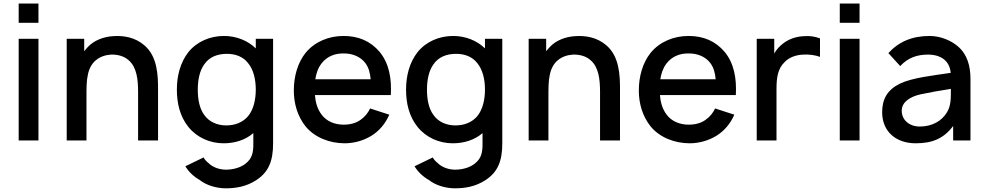

<svg xmlns="http://www.w3.org/2000/svg" viewBox="-20 -777 5450 1062"><path d="M83.3 -757.3V-651H192.7V-757.3ZM83.3 -562.5V0H192.7V-562.5Z M780.2 -525C729.2 -569.8 666.7 -581.2 606.2 -577.1C555.2 -574 500 -555.2 463.5 -514.6L445.8 -493.8V-562.5H349V0H458.3V-245.8V-246.9C458.3 -287.5 458.3 -330.2 465.6 -361.5C471.9 -395.8 487.5 -426 511.5 -444.8C534.4 -463.5 562.5 -472.9 593.8 -475C633.3 -476 667.7 -465.6 691.7 -443.8C735.4 -406.3 743.8 -340.6 743.8 -268.8V0H854.2V-272.9C855.2 -366.7 849 -464.6 780.2 -525Z M1394.8 -562.5V-509.4C1350 -553.1 1286.5 -578.1 1218.8 -578.1C1141.7 -578.1 1068.8 -546.9 1021.9 -488.5C977.1 -431.3 958.3 -357.3 958.3 -281.2C958.3 -206.3 975 -133.3 1021.9 -75C1068.8 -16.7 1140.6 15.6 1216.7 15.6C1280.2 15.6 1337.5 -3.1 1381.2 -40.6V13.5C1382.3 69.8 1372.9 100 1339.6 127.1C1311.5 150 1269.8 161.5 1229.2 161.5C1195.8 161.5 1156.2 149 1132.3 124C1121.9 115.6 1112.5 106.3 1106.2 93.8L1005.2 142.7C1024 174 1053.1 201 1083.3 217.7C1120.8 247.9 1177.1 264.6 1228.1 264.6C1282.3 264.6 1340.6 256.2 1396.9 219.8C1464.6 176 1490.6 115.6 1490.6 15.6V-562.5ZM1231.2 -83.3C1184.4 -83.3 1137.5 -101 1109.4 -141.7C1083.3 -177.1 1074 -228.1 1074 -281.2C1074 -335.4 1084.4 -386.5 1110.4 -421.9C1138.5 -462.5 1183.3 -479.2 1235.4 -479.2C1282.3 -479.2 1325 -463.5 1352.1 -428.1C1382.3 -391.7 1394.8 -337.5 1394.8 -281.2C1394.8 -226 1382.3 -170.8 1352.1 -134.4C1322.9 -100 1280.2 -83.3 1231.2 -83.3Z M1721.9 -251H2141.7C2146.9 -342.7 2132.3 -426 2080.2 -489.6C2029.2 -550 1962.5 -578.1 1880.2 -578.1C1799 -578.1 1721.9 -546.9 1670.8 -485.4C1626 -429.2 1605.2 -354.2 1605.2 -276C1605.2 -205.2 1625 -134.4 1670.8 -77.1C1720.8 -16.7 1803.1 15.6 1886.5 15.6C1937.5 15.6 1990.6 1 2034.4 -26C2077.1 -52.1 2112.5 -93.8 2133.3 -142.7L2027.1 -177.1C2015.6 -153.1 2000 -132.3 1975 -114.6C1949 -95.8 1917.7 -87.5 1880.2 -87.5C1831.2 -87.5 1785.4 -106.3 1758.3 -143.8C1735.4 -174 1725 -211.5 1721.9 -251ZM1880.2 -481.3C1927.1 -482.3 1972.9 -464.6 2000 -429.2C2019.8 -403.1 2027.1 -372.9 2030.2 -338.5H1724C1729.2 -370.8 1738.5 -400 1758.3 -426C1789.6 -466.7 1835.4 -482.3 1880.2 -481.3Z M2662.5 -562.5V-509.4C2617.7 -553.1 2554.2 -578.1 2486.5 -578.1C2409.4 -578.1 2336.5 -546.9 2289.6 -488.5C2244.8 -431.3 2226 -357.3 2226 -281.2C2226 -206.3 2242.7 -133.3 2289.6 -75C2336.5 -16.7 2408.3 15.6 2484.4 15.6C2547.9 15.6 2605.2 -3.1 2649 -40.6V13.5C2650 69.8 2640.6 100 2607.3 127.1C2579.2 150 2537.5 161.5 2496.9 161.5C2463.5 161.5 2424 149 2400 124C2389.6 115.6 2380.2 106.3 2374 93.8L2272.9 142.7C2291.7 174 2320.8 201 2351 217.7C2388.5 247.9 2444.8 264.6 2495.8 264.6C2550 264.6 2608.3 256.2 2664.6 219.8C2732.3 176 2758.3 115.6 2758.3 15.6V-562.5ZM2499 -83.3C2452.1 -83.3 2405.2 -101 2377.1 -141.7C2351 -177.1 2341.7 -228.1 2341.7 -281.2C2341.7 -335.4 2352.1 -386.5 2378.1 -421.9C2406.2 -462.5 2451 -479.2 2503.1 -479.2C2550 -479.2 2592.7 -463.5 2619.8 -428.1C2650 -391.7 2662.5 -337.5 2662.5 -281.2C2662.5 -226 2650 -170.8 2619.8 -134.4C2590.6 -100 2547.9 -83.3 2499 -83.3Z M3335.4 -525C3284.4 -569.8 3221.9 -581.2 3161.5 -577.1C3110.4 -574 3055.2 -555.2 3018.8 -514.6L3001 -493.8V-562.5H2904.2V0H3013.5V-245.8V-246.9C3013.5 -287.5 3013.5 -330.2 3020.8 -361.5C3027.1 -395.8 3042.7 -426 3066.7 -444.8C3089.6 -463.5 3117.7 -472.9 3149 -475C3188.5 -476 3222.9 -465.6 3246.9 -443.8C3290.6 -406.3 3299 -340.6 3299 -268.8V0H3409.4V-272.9C3410.4 -366.7 3404.2 -464.6 3335.4 -525Z M3630.2 -251H4050C4055.2 -342.7 4040.6 -426 3988.5 -489.6C3937.5 -550 3870.8 -578.1 3788.5 -578.1C3707.3 -578.1 3630.2 -546.9 3579.2 -485.4C3534.4 -429.2 3513.5 -354.2 3513.5 -276C3513.5 -205.2 3533.3 -134.4 3579.2 -77.1C3629.2 -16.7 3711.5 15.6 3794.8 15.6C3845.8 15.6 3899 1 3942.7 -26C3985.4 -52.1 4020.8 -93.8 4041.7 -142.7L3935.4 -177.1C3924 -153.1 3908.3 -132.3 3883.3 -114.6C3857.3 -95.8 3826 -87.5 3788.5 -87.5C3739.6 -87.5 3693.8 -106.3 3666.7 -143.8C3643.8 -174 3633.3 -211.5 3630.2 -251ZM3788.5 -481.3C3835.4 -482.3 3881.3 -464.6 3908.3 -429.2C3928.1 -403.1 3935.4 -372.9 3938.5 -338.5H3632.3C3637.5 -370.8 3646.9 -400 3666.7 -426C3697.9 -466.7 3743.8 -482.3 3788.5 -481.3Z M4431.2 -577.1C4390.6 -576 4350 -564.6 4315.6 -539.6C4292.7 -522.9 4275 -503.1 4262.5 -481.3V-562.5H4165.6V0H4275V-283.3C4275 -345.8 4281.2 -396.9 4320.8 -434.4C4343.8 -458.3 4379.2 -472.9 4421.9 -475C4456.2 -477.1 4489.6 -471.9 4515.6 -462.5V-564.6C4488.5 -575 4459.4 -579.2 4431.2 -577.1Z M4625 -757.3V-651H4734.4V-757.3ZM4625 -562.5V0H4734.4V-562.5Z M5347.9 0V-340.6C5347.9 -409.4 5331.3 -476 5278.1 -520.8C5239.6 -554.2 5180.2 -578.1 5121.9 -578.1C5026 -578.1 4952.1 -546.9 4893.8 -483.3L4959.4 -411.5C5002.1 -458.3 5054.2 -475 5112.5 -475C5185.4 -475 5233.3 -439.6 5238.5 -374C5142.7 -359.4 5028.1 -347.9 4958.3 -314.6C4887.5 -280.2 4859.4 -228.1 4859.4 -156.2C4859.4 -51 4934.4 15.6 5044.8 15.6C5135.4 15.6 5199 -9.4 5252.1 -80.2V0ZM5218.8 -157.3C5189.6 -107.3 5135.4 -77.1 5067.7 -77.1C5010.4 -77.1 4967.7 -112.5 4967.7 -164.6C4967.7 -213.5 5015.6 -242.7 5071.9 -255.2C5115.6 -264.6 5177.1 -276 5239.6 -285.4C5239.6 -235.4 5240.6 -193.8 5218.8 -157.3Z"/></svg>

Font: Manrope Semibold
Style: Regular
Weight: 600
Width: 4
Designer: Michael Sharanda
Foundry: Michael Sharanda
Version: Version 2.000;PS 002.000;hotconv 1.0.88;makeotf.lib2.5.64775